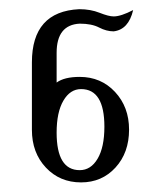

<svg xmlns="http://www.w3.org/2000/svg" viewBox="-20 -823 356 414"><path d="M151.9 -456.1Q175.8 -456.1 190.4 -480.7Q205.1 -505.4 205.1 -549.8Q205.1 -630.9 154.8 -630.9Q131.3 -630.9 116.7 -606Q102.1 -581.1 102.1 -537.1Q102.1 -456.1 151.9 -456.1ZM154.8 -429.7Q108.9 -429.7 78.9 -461.7Q48.8 -493.7 48.8 -543V-688.5Q48.8 -798.3 150.9 -803.2Q175.3 -803.2 194.8 -795.4Q214.4 -787.6 225.1 -787.6Q240.7 -787.6 267.1 -801.3Q257.3 -759.3 225.1 -755.4Q209.5 -755.4 193.6 -763.7Q177.7 -772 151.9 -772Q102.1 -769.5 102.1 -709V-645Q118.7 -657.2 151.9 -657.2Q197.8 -657.2 228 -624.8Q258.3 -592.3 258.3 -543.5Q258.3 -493.7 229 -461.7Q199.7 -429.7 154.8 -429.7Z"/></svg>

Font: Almanac
Style: Regular
Weight: 400
Designer: Eden's Almanac
Version: Version 3.501;March 28, 2021;FontCreator 13.0.0.2683 64-bit